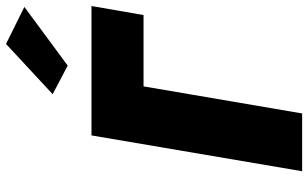

<svg xmlns="http://www.w3.org/2000/svg" viewBox="-213 -811 1024 638"><g transform="rotate(-90 299.0 -492.0)"><path d="M168 -700 49 0H241L331 -527H568L598 -700ZM595 -923 472 -984 305 -829 400 -779Z"/></g></svg>

Font: Jost ExtraBold
Style: Italic
Weight: 800
Italic angle: -5°
Version: Version 3.710